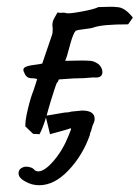

<svg xmlns="http://www.w3.org/2000/svg" viewBox="-20 -398 413 568"><path d="M373 -346 359 -326Q283 -326 258 -317Q250 -314 231 -312Q212 -310 204 -307Q197 -300 188.5 -270Q180 -240 178 -232L173 -218L221 -219Q245 -219 253.5 -217Q262 -215 273 -207Q283 -196 283 -185Q283 -166 257 -169Q227 -166 197 -166L154 -163Q150 -154 150 -153Q151 -164 139.5 -128.5Q128 -93 122 -71L118 -56L171 -65Q182 -65 192 -68Q219 -71 223 -71Q260 -71 260 -46Q260 -38 254 -27Q253 -25 251.5 -18Q250 -11 248 -7Q246 -5 246 1Q225 61 183 105.5Q141 150 96 150Q74 150 55 139Q30 126 36 108Q38 102 44.5 98.5Q51 95 56 95Q75 95 83 106Q88 109 93 109Q112 109 139 77.5Q166 46 183 3L190 -15Q191 -17 189.5 -18Q188 -19 184 -17Q187 -17 128 -1L116 -50Q107 -20 97 -1L78 -2Q71 -9 55 -24Q54 -40 62.5 -75.5Q71 -111 79 -130L90 -164L83 -166Q69 -166 63.5 -168.5Q58 -171 54 -178Q49 -188 49 -191Q49 -198 59 -201.5Q69 -205 95 -208L105 -210L134 -295Q136 -300 136 -315Q135 -318 135 -324Q135 -335 141 -345Q147 -355 150 -361L158 -360Q161 -360 166.5 -360.5Q172 -361 176 -359Q185 -357 222.5 -364Q260 -371 271 -377L307 -378Q319 -378 325 -377Q349 -377 373 -346Z"/></svg>

Font: Caveat
Style: Regular
Weight: 400
Designer: Pablo Impallari
Foundry: Pablo Impallari
Version: Version 1.500; ttfautohint (v1.6)